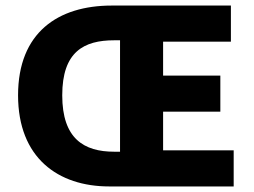

<svg xmlns="http://www.w3.org/2000/svg" viewBox="-20 -671 914 691"><path d="M373 0H821V-130H567V-269H773V-399H567V-521H811V-651H382C189 -651 45 -554 45 -328C45 -103 189 0 373 0ZM391 -125C282 -125 204 -172 204 -328C204 -485 282 -526 391 -526H412V-125Z"/></svg>

Font: DAIFUKU Sans
Style: Bold
Weight: 700
Designer: Original font ‘Source Han Sans JP’ : Paul D. Hunt
Foundry: Daifuku
Version: Version 1.000